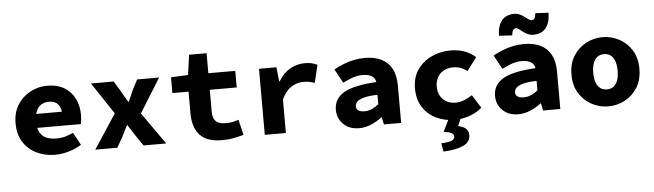

<svg xmlns="http://www.w3.org/2000/svg" viewBox="-55 -971 4911 1442"><g transform="rotate(-5 2400.0 -250.0)"><path d="M330 12Q252 12 189 -19Q126 -50 89.5 -108Q53 -166 53 -249Q53 -331 90 -389Q127 -447 186.5 -478.5Q246 -510 313 -510Q390 -510 442.5 -478Q495 -446 521.5 -391.5Q548 -337 548 -270Q548 -249 546 -229.5Q544 -210 542 -201H172V-306H432L409 -277Q409 -332 386 -360.5Q363 -389 318 -389Q283 -389 258.5 -374Q234 -359 220.5 -327.5Q207 -296 207 -249Q207 -200 223.5 -169Q240 -138 272.5 -123.5Q305 -109 352 -109Q384 -109 413.5 -117Q443 -125 476 -141L528 -46Q485 -19 432 -3.5Q379 12 330 12Z M632 0 802 -259 643 -498H814L860 -423Q871 -402 884.5 -380Q898 -358 910 -337H914Q923 -358 933.5 -380Q944 -402 952 -423L991 -498H1157L997 -241L1167 0H996L944 -76Q931 -97 916.5 -119Q902 -141 889 -162H885Q874 -141 863 -119.5Q852 -98 842 -76L798 0Z M1587 12Q1507 12 1459 -15.5Q1411 -43 1389.5 -93Q1368 -143 1368 -209V-373H1246V-492L1375 -498L1396 -649H1528V-498H1731V-373H1528V-211Q1528 -175 1539 -153Q1550 -131 1572 -122Q1594 -113 1628 -113Q1655 -113 1678.5 -117.5Q1702 -122 1723 -130L1751 -14Q1718 -5 1677.5 3.5Q1637 12 1587 12Z M1910 0V-498H2041L2053 -391H2057Q2093 -452 2145 -481Q2197 -510 2255 -510Q2289 -510 2309 -504.5Q2329 -499 2350 -490L2318 -356Q2296 -364 2277 -367.5Q2258 -371 2231 -371Q2186 -371 2143 -344.5Q2100 -318 2069 -253V0Z M2620 12Q2569 12 2533 -9Q2497 -30 2477.5 -64Q2458 -98 2458 -140Q2458 -223 2531.5 -267.5Q2605 -312 2779 -322Q2776 -342 2764 -355.5Q2752 -369 2730.5 -376.5Q2709 -384 2678 -384Q2656 -384 2632.5 -378.5Q2609 -373 2584.5 -363Q2560 -353 2531 -339L2474 -444Q2511 -464 2549 -479Q2587 -494 2627 -502Q2667 -510 2709 -510Q2780 -510 2831 -485.5Q2882 -461 2910 -410.5Q2938 -360 2938 -281V0H2808L2797 -54H2793Q2756 -26 2712 -7Q2668 12 2620 12ZM2671 -111Q2703 -111 2729.5 -123.5Q2756 -136 2779 -154V-226Q2712 -224 2675 -213.5Q2638 -203 2624 -187.5Q2610 -172 2610 -153Q2610 -139 2617.5 -129.5Q2625 -120 2638.5 -115.5Q2652 -111 2671 -111Z M3343 12Q3264 12 3201 -19Q3138 -50 3101 -108Q3064 -166 3064 -249Q3064 -332 3104.5 -390Q3145 -448 3211.5 -479Q3278 -510 3354 -510Q3414 -510 3462.5 -491.5Q3511 -473 3542 -443L3469 -345Q3441 -365 3415.5 -373.5Q3390 -382 3364 -382Q3324 -382 3293 -365.5Q3262 -349 3245 -319Q3228 -289 3228 -249Q3228 -208 3244.5 -178.5Q3261 -149 3290.5 -132.5Q3320 -116 3358 -116Q3396 -116 3427.5 -130Q3459 -144 3485 -161L3548 -61Q3503 -23 3448 -5.5Q3393 12 3343 12ZM3236 242 3225 179Q3282 176 3304 166.5Q3326 157 3326 136Q3326 121 3311 111Q3296 101 3250 95L3302 -11H3393L3362 61Q3401 69 3420.5 86.5Q3440 104 3440 136Q3440 188 3386 213Q3332 238 3236 242Z M3820 12Q3769 12 3733 -9Q3697 -30 3677.5 -64Q3658 -98 3658 -140Q3658 -223 3731.5 -267.5Q3805 -312 3979 -322Q3976 -342 3964 -355.5Q3952 -369 3930.5 -376.5Q3909 -384 3878 -384Q3856 -384 3832.5 -378.5Q3809 -373 3784.5 -363Q3760 -353 3731 -339L3674 -444Q3711 -464 3749 -479Q3787 -494 3827 -502Q3867 -510 3909 -510Q3980 -510 4031 -485.5Q4082 -461 4110 -410.5Q4138 -360 4138 -281V0H4008L3997 -54H3993Q3956 -26 3912 -7Q3868 12 3820 12ZM3871 -111Q3903 -111 3929.5 -123.5Q3956 -136 3979 -154V-226Q3912 -224 3875 -213.5Q3838 -203 3824 -187.5Q3810 -172 3810 -153Q3810 -139 3817.5 -129.5Q3825 -120 3838.5 -115.5Q3852 -111 3871 -111ZM3985 -573Q3963 -573 3943.5 -582Q3924 -591 3909 -602.5Q3894 -614 3881.5 -623.5Q3869 -633 3858 -633Q3845 -633 3837 -621.5Q3829 -610 3826 -582L3727 -588Q3728 -642 3744 -676Q3760 -710 3788 -726Q3816 -742 3855 -742Q3878 -742 3897 -733Q3916 -724 3931 -712.5Q3946 -701 3958.5 -692Q3971 -683 3982 -683Q3995 -683 4003 -694Q4011 -705 4014 -733L4113 -728Q4112 -674 4096 -639.5Q4080 -605 4052 -589Q4024 -573 3985 -573Z M4500 12Q4434 12 4375.5 -19Q4317 -50 4280.5 -108Q4244 -166 4244 -249Q4244 -332 4280.5 -390Q4317 -448 4375.5 -479Q4434 -510 4500 -510Q4566 -510 4624.5 -479Q4683 -448 4719.5 -390Q4756 -332 4756 -249Q4756 -166 4719.5 -108Q4683 -50 4624.5 -19Q4566 12 4500 12ZM4500 -116Q4531 -116 4551.5 -132.5Q4572 -149 4582 -178.5Q4592 -208 4592 -249Q4592 -289 4582 -319Q4572 -349 4551.5 -365.5Q4531 -382 4500 -382Q4469 -382 4448.5 -365.5Q4428 -349 4418 -319Q4408 -289 4408 -249Q4408 -208 4418 -178.5Q4428 -149 4448.5 -132.5Q4469 -116 4500 -116Z"/></g></svg>

Font: Source Code Pro ExtraBold
Style: Regular
Weight: 800
Monospace: yes
Designer: Paul D. Hunt, Teo Tuominen
Foundry: Adobe Systems Incorporated
Version: Version 1.018;hotconv 1.0.116;makeotfexe 2.5.65601